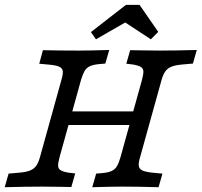

<svg xmlns="http://www.w3.org/2000/svg" viewBox="-23 -779 839 799"><path d="M182 -509.9 140.3 -513.8 155.6 -570.2Q217.7 -568.5 304.4 -568.5H308.1H307.3Q344.5 -568.5 431.5 -571L415.4 -514.5L388.7 -512.2Q363.6 -509.7 349.8 -502.9Q336.1 -496.1 328.5 -482.8Q321 -469.5 313.8 -445.2L292.8 -369.4H211.2L232.2 -445.2Q239.5 -468.8 238.4 -481.8Q237.3 -494.7 224.3 -501Q211.3 -507.4 182 -509.9ZM-3.4 0 12.8 -56.5 56.6 -60.4Q86 -62.8 102.3 -69.5Q118.5 -76.3 127.8 -89.2Q137 -102.2 143.5 -125.8L211.2 -369.4H292.8L225.1 -125.8Q218.5 -101.4 218.9 -89.3Q219.2 -77.1 229 -70.7Q238.9 -64.3 262.5 -60.4L290 -57.2L273.8 -0.7Q249.4 -1.6 225.7 -1.6Q189.1 -2.4 151 -2.4H149.2H150.3Q89.2 -2.4 -3.4 0ZM239.2 -315.3H577.3L560.4 -258.9H223.1ZM530 -510.6 502.6 -513.8 518.7 -570.2Q543.1 -570.1 566.8 -569.4Q603.5 -569.3 641.6 -568.5H643.3H642.2Q703.3 -568.5 795.9 -571L779.8 -514.5L735.9 -510.6Q706.5 -508.2 690.2 -501.4Q674 -494.7 664.8 -481.7Q655.6 -468.8 649 -445.2L581.3 -201.6H499.7L567.5 -445.2Q574 -469.5 573.7 -481.7Q573.4 -493.8 563.5 -500.2Q553.7 -506.6 530 -510.6ZM361 0 377.1 -56.5 403.8 -58.8Q429 -61.2 442.7 -68Q456.5 -74.8 464 -88.1Q471.6 -101.4 478.8 -125.8L499.7 -201.6H581.3L560.3 -125.8Q553 -102.1 554.5 -89.2Q556 -76.3 569 -69.9Q582 -63.5 611.3 -60.4L653 -56.5L636.9 0Q546.5 -2.4 488.1 -2.4H484.5H485.3Q448 -2.4 361 0ZM355.4 -645.5 501.2 -758.8H557.7L635.5 -646.4L604.8 -615.4L473.1 -701.9L540.3 -709.8L376.3 -615.4Z"/></svg>

Font: Playfair Micro SmCond SmLight
Style: Italic
Weight: 360
Width: 4
Italic angle: -15.6°
Designer: Claus Eggers Sørensen
Foundry: Claus Eggers Sørensen
Version: Version 2.203;Glyphs 3.3 (3326)